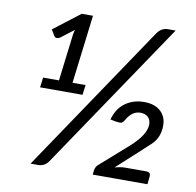

<svg xmlns="http://www.w3.org/2000/svg" viewBox="-80 -798 896 879"><g transform="rotate(10 368.5 -358.0)"><path d="M151.4 -591.8Q145.5 -587.4 136.7 -587.4Q127.9 -587.4 123.5 -595.2L107.4 -622.1L230 -716.3H282.2L243.2 -397.9H303.7L297.9 -351.6H100.6L106.4 -397.9H180.2L207 -616.2L211.9 -638.2ZM647 -57.1Q665.5 -57.1 665.5 -40.5V-38.1Q665.5 -36.1 664.6 -27.8L661.6 0H407.2L409.7 -21Q412.6 -37.6 422.9 -46.4L547.9 -156.7Q622.1 -221.7 622.1 -270.5Q622.1 -293 608.9 -304.9Q595.7 -316.9 573.2 -316.9Q534.7 -316.9 508.8 -270.5Q500.5 -255.9 490.2 -255.9Q479.5 -255.9 464.8 -258.3L443.4 -262.7Q458 -315.9 495.4 -342Q532.7 -368.2 582 -368.2Q631.3 -368.2 658.7 -343Q686 -317.9 686 -276.4Q686 -220.7 648.7 -186Q611.3 -151.4 593.3 -134.8L500 -49.8Q524.9 -56.6 545.9 -57.1ZM152.8 0H118.2L580.1 -685.5Q600.1 -715.3 630.9 -715.3H666.5L201.7 -26.4Q184.1 0 152.8 0Z"/></g></svg>

Font: Lato-Italic
Style: Italic
Weight: 400
Italic angle: -7°
Designer: Lukasz Dziedzic
Foundry: tyPoland Lukasz Dziedzic
Version: Version 1.104; Western+Polish opensource